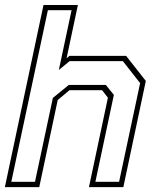

<svg xmlns="http://www.w3.org/2000/svg" viewBox="-37 -770 640 790"><path d="M-17 0 142 -749.5H283.5L237 -530.5L248.5 -540H482L563 -437L470.5 0H329L407 -368L383 -399H249L200.5 -358.5L124.5 0ZM9.5 -22H107L180.5 -367L246 -420.5H398.5L431.5 -379.5L355.5 -22H453L539.5 -428L468.5 -518.5H249.5L205 -482L257.5 -728H160Z"/></svg>

Font: Tourney Thin ExtraLight
Style: Italic
Weight: 250
Italic angle: -12°
Version: Version 1.015